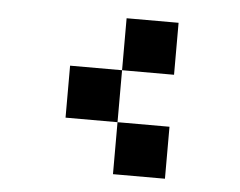

<svg xmlns="http://www.w3.org/2000/svg" viewBox="-37 -418 574 460"><g transform="rotate(5 250.0 -187.5)"><path d="M375 -375V-250H250V-375ZM250 -250V-125H125V-250ZM375 -125V0H250V-125Z"/></g></svg>

Font: Bytesized
Style: Regular
Weight: 400
Monospace: yes
Designer: baltdev
Version: Version 1.000